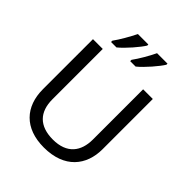

<svg xmlns="http://www.w3.org/2000/svg" viewBox="-259 -1091 1248 1248"><g transform="rotate(45 365.5 -467.0)"><path d="M545 -934V-944H449C428 -899 390 -834 362 -796V-784H412C457 -820 524 -899 545 -934ZM369 -934V-944H273C251 -899 214 -834 186 -796V-784H236C281 -820 348 -899 369 -934ZM640 -252V-714H551V-252C551 -144 496 -68 367 -68C242 -68 180 -135 180 -251V-714H90V-254C90 -95 184 10 362 10C551 10 640 -104 640 -252Z"/></g></svg>

Font: Noto Sans Brahmi
Style: Regular
Weight: 400
Designer: Monotype Design Team
Foundry: Monotype Imaging Inc.
Version: Version 2.004